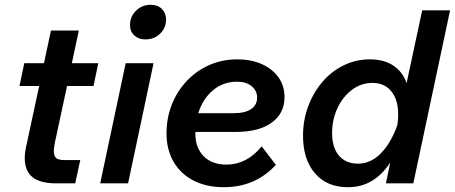

<svg xmlns="http://www.w3.org/2000/svg" viewBox="-20 -763 1893 799"><path d="M92 -168 143 -405H61L81 -500H163L192 -636H308L279 -500H389L369 -405H259L208 -168Q206 -157 205 -148.5Q204 -140 204 -133Q204 -114 213.5 -105.5Q223 -97 247 -97H314L293 0H214Q147 0 115 -26Q83 -52 83 -105Q83 -131 92 -168Z M521 -659Q521 -694 546 -718.5Q571 -743 607 -743Q636 -743 653.5 -726Q671 -709 671 -682Q671 -647 646.5 -623Q622 -599 585 -599Q557 -599 539 -615.5Q521 -632 521 -659ZM397 0 503 -500H619L513 0Z M1128 -77Q1043 16 911 16Q839 16 785.5 -11.5Q732 -39 702.5 -89.5Q673 -140 673 -208Q673 -273 695.5 -329Q718 -385 758 -427Q798 -469 851.5 -492.5Q905 -516 967 -516Q1026 -516 1070 -496Q1114 -476 1139 -441Q1164 -406 1164 -359Q1164 -291 1110.5 -252.5Q1057 -214 961 -214H793Q793 -211 793 -207Q793 -148 827.5 -113Q862 -78 922 -78Q1007 -78 1069 -154ZM967 -423Q909 -423 866.5 -387.5Q824 -352 805 -292H953Q1000 -292 1025 -309Q1050 -326 1050 -357Q1050 -386 1027 -404.5Q1004 -423 967 -423Z M1586 0 1604 -87Q1572 -37 1528 -10.5Q1484 16 1428 16Q1340 16 1290.5 -42Q1241 -100 1241 -198Q1241 -263 1262.5 -320.5Q1284 -378 1321.5 -422Q1359 -466 1410 -491Q1461 -516 1519 -516Q1578 -516 1617 -490Q1656 -464 1672 -417L1737 -720H1853L1700 0ZM1362 -209Q1362 -149 1390.5 -115.5Q1419 -82 1470 -82Q1523 -82 1565.5 -125.5Q1608 -169 1634 -244Q1637 -267 1637 -286Q1637 -348 1608.5 -383Q1580 -418 1530 -418Q1483 -418 1445 -389.5Q1407 -361 1384.5 -313.5Q1362 -266 1362 -209Z"/></svg>

Font: Wix Madefor Text SemiBold
Style: Italic
Weight: 600
Italic angle: -12°
Designer: Dalton Maag Ltd
Foundry: Dalton Maag Ltd
Version: Version 3.100